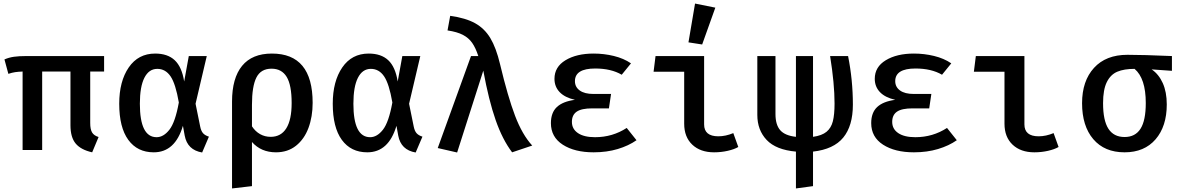

<svg xmlns="http://www.w3.org/2000/svg" viewBox="-20 -843 6640 1079"><path d="M487 -441V-152Q487 -116 497.5 -98.5Q508 -81 534 -73L498 13Q435 -1 405.5 -36Q376 -71 376 -139V-441H217V0H107V-441Q82 -440 65 -437.5Q48 -435 27 -428L5 -509Q30 -520 58.5 -524Q87 -528 128 -528H565V-441Z M1015 -385 1041 -528H1142L1079 -260L1105 -132Q1110 -107 1121 -94.5Q1132 -82 1154 -75L1116 14Q1033 0 1018 -81L1008 -136Q964 13 844 13Q752 13 701 -57Q650 -127 650 -260Q650 -386 703.5 -464Q757 -542 852 -542Q922 -542 962 -504.5Q1002 -467 1015 -385ZM766 -260Q766 -72 860 -72Q899 -72 932 -114Q965 -156 985 -267Q967 -372 938.5 -414Q910 -456 864 -456Q817 -456 791.5 -406Q766 -356 766 -260Z M1737 -265Q1737 -187 1713.5 -124Q1690 -61 1643.5 -24Q1597 13 1531 13Q1447 13 1396 -45V203L1284 216V-272Q1284 -404 1340.5 -473Q1397 -542 1508 -542Q1737 -542 1737 -265ZM1396 -254V-133Q1415 -104 1442 -89Q1469 -74 1501 -74Q1559 -74 1589 -122Q1619 -170 1619 -264Q1619 -365 1591 -411Q1563 -457 1506 -457Q1446 -457 1421 -407.5Q1396 -358 1396 -254Z M2215 -385 2241 -528H2342L2279 -260L2305 -132Q2310 -107 2321 -94.5Q2332 -82 2354 -75L2316 14Q2233 0 2218 -81L2208 -136Q2164 13 2044 13Q1952 13 1901 -57Q1850 -127 1850 -260Q1850 -386 1903.5 -464Q1957 -542 2052 -542Q2122 -542 2162 -504.5Q2202 -467 2215 -385ZM1966 -260Q1966 -72 2060 -72Q2099 -72 2132 -114Q2165 -156 2185 -267Q2167 -372 2138.5 -414Q2110 -456 2064 -456Q2017 -456 1991.5 -406Q1966 -356 1966 -260Z M2668 -528Q2653 -574 2633.5 -602Q2614 -630 2581.5 -647Q2549 -664 2495 -672L2510 -754Q2597 -742 2650 -712.5Q2703 -683 2735.5 -629Q2768 -575 2790 -483Q2834 -299 2874.5 -192.5Q2915 -86 2971 -25L2858 13Q2804 -58 2765.5 -168Q2727 -278 2696 -446L2549 14L2440 -11L2627 -528Z M3308 -234Q3248 -234 3221 -215.5Q3194 -197 3194 -158Q3194 -118 3228 -95Q3262 -72 3324 -72Q3422 -72 3502 -124L3557 -55Q3513 -24 3451.5 -5.5Q3390 13 3316 13Q3209 13 3142.5 -30Q3076 -73 3076 -151Q3076 -210 3109.5 -241.5Q3143 -273 3211 -282Q3154 -295 3125 -325.5Q3096 -356 3096 -400Q3096 -467 3158 -504.5Q3220 -542 3316 -542Q3374 -542 3429.5 -528.5Q3485 -515 3526 -487L3474 -423Q3414 -458 3325 -458Q3211 -458 3211 -387Q3211 -354 3238 -334.5Q3265 -315 3315 -315H3414L3402 -234Z M3653 -440 3664 -528H3937V-144Q3937 -77 4017 -77Q4058 -77 4101 -95L4129 -17Q4107 -4 4070 4.5Q4033 13 3993 13Q3916 13 3870.5 -30Q3825 -73 3825 -148V-440ZM4000 -800 3926 -593 3849 -605 3886 -823Z M4549 -74Q4599 -81 4625 -102.5Q4651 -124 4660.5 -161.5Q4670 -199 4670 -261Q4670 -373 4645 -528H4746Q4773 -393 4773 -255Q4773 -136 4719 -70Q4665 -4 4549 9V203L4453 216V9Q4341 -1 4288.5 -56.5Q4236 -112 4236 -197V-528H4338V-202Q4338 -142 4364.5 -111.5Q4391 -81 4453 -74V-528H4549Z M5108 -234Q5048 -234 5021 -215.5Q4994 -197 4994 -158Q4994 -118 5028 -95Q5062 -72 5124 -72Q5222 -72 5302 -124L5357 -55Q5313 -24 5251.5 -5.5Q5190 13 5116 13Q5009 13 4942.5 -30Q4876 -73 4876 -151Q4876 -210 4909.5 -241.5Q4943 -273 5011 -282Q4954 -295 4925 -325.5Q4896 -356 4896 -400Q4896 -467 4958 -504.5Q5020 -542 5116 -542Q5174 -542 5229.5 -528.5Q5285 -515 5326 -487L5274 -423Q5214 -458 5125 -458Q5011 -458 5011 -387Q5011 -354 5038 -334.5Q5065 -315 5115 -315H5214L5202 -234Z M5453 -440 5464 -528H5737V-144Q5737 -77 5817 -77Q5858 -77 5901 -95L5929 -17Q5907 -4 5870 4.5Q5833 13 5793 13Q5716 13 5670.5 -30Q5625 -73 5625 -148V-440Z M6566 -445 6452 -453Q6492 -426 6514.5 -376Q6537 -326 6537 -256Q6537 -133 6474 -60Q6411 13 6300 13Q6187 13 6124 -61Q6061 -135 6061 -263Q6061 -388 6128 -461.5Q6195 -535 6316 -535Q6403 -535 6566 -528ZM6419 -264Q6419 -403 6356 -456Q6297 -456 6259 -440Q6221 -424 6200 -381.5Q6179 -339 6179 -263Q6179 -166 6209 -119.5Q6239 -73 6300 -73Q6360 -73 6389.5 -119.5Q6419 -166 6419 -264Z"/></svg>

Font: Fira Mono Medium
Style: Regular
Weight: 500
Designer: Carrois Corporate & Edenspiekermann AG
Foundry: Carrois Corporate GbR & Edenspiekermann AG
Version: Version 3.206